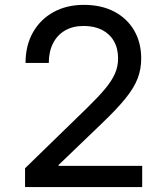

<svg xmlns="http://www.w3.org/2000/svg" viewBox="-20 -758 677 778"><path d="M81.5 0V-76.2L334.5 -322.3Q378.9 -365.7 406 -398.2Q433.1 -430.7 445.8 -459.7Q458.5 -488.8 458.5 -521Q458.5 -562 441.4 -591.6Q424.3 -621.1 393.1 -637Q361.8 -652.8 318.8 -652.8Q275.4 -652.8 243.7 -634.5Q211.9 -616.2 194.8 -582.3Q177.7 -548.3 177.7 -502.9H83.5Q83.5 -573.7 113.5 -626.7Q143.6 -679.7 196.8 -709Q250 -738.3 319.8 -738.3Q391.1 -738.3 443.4 -710.7Q495.6 -683.1 523.9 -634Q552.2 -585 552.2 -520.5Q552.2 -478 537.8 -440.2Q523.4 -402.3 488.3 -358.9Q453.1 -315.4 391.1 -256.3L217.3 -89.4V-85.9H556.2V0Z"/></svg>

Font: Inter Cardless Tabular
Style: Regular
Weight: 400
Designer: Rasmus Andersson
Foundry: rsms
Version: Version 4.000;git-4fc901f